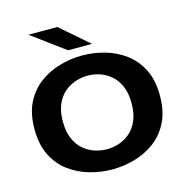

<svg xmlns="http://www.w3.org/2000/svg" viewBox="-129 -1034 1133 1167"><g transform="rotate(-15 437.5 -450.5)"><path d="M436 11Q366 11 296 -8.5Q226 -28 168 -70.2Q110 -112.5 75.2 -181.2Q40.5 -250 40.5 -348Q40.5 -446 75.2 -514.2Q110 -582.5 168 -624.8Q226 -667 296 -686.5Q366 -706 436 -706Q506 -706 575.8 -686.5Q645.5 -667 703 -624.8Q760.5 -582.5 795.2 -514.2Q830 -446 830 -348Q830 -249.5 795.2 -181Q760.5 -112.5 703 -70.2Q645.5 -28 575.8 -8.5Q506 11 436 11ZM436 -116Q473.5 -116 511.2 -128.2Q549 -140.5 580.8 -167.5Q612.5 -194.5 632 -239Q651.5 -283.5 651.5 -348Q651.5 -412 632 -456.2Q612.5 -500.5 580.8 -527.5Q549 -554.5 511.2 -566.8Q473.5 -579 436 -579Q398.5 -579 360.2 -566.8Q322 -554.5 290 -527.5Q258 -500.5 238.5 -456.2Q219 -412 219 -348Q219 -283.5 238.5 -239Q258 -194.5 290 -167.5Q322 -140.5 360.2 -128.2Q398.5 -116 436 -116ZM362 -758.5 153.5 -912H335.5L512.5 -758.5Z"/></g></svg>

Font: Trispace SemiExpanded
Style: Bold
Weight: 700
Width: 6
Designer: Tyler Finck
Foundry: Etcetera Type Company
Version: Version 1.210; ttfautohint (v1.8.3)